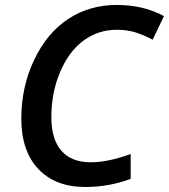

<svg xmlns="http://www.w3.org/2000/svg" viewBox="-20 -744 681 774"><path d="M451.2 -624Q376 -624 316.9 -580.6Q257.8 -537.1 222.4 -453.9Q187 -370.6 187 -271Q187 -183.1 227.3 -136.5Q267.6 -89.8 346.2 -89.8Q415 -89.8 506.8 -123V-22.9Q418.9 9.8 324.2 9.8Q203.1 9.8 134.5 -62.7Q65.9 -135.3 65.9 -266.1Q65.9 -393.1 117.4 -502Q168.9 -610.8 254.9 -667.5Q340.8 -724.1 451.2 -724.1Q557.1 -724.1 641.1 -679.2L595.2 -584Q564.5 -600.6 529.8 -612.3Q495.1 -624 451.2 -624Z"/></svg>

Font: TypoPRO Open Sans
Style: Italic
Weight: 600
Italic angle: -12°
Foundry: Ascender Corporation
Version: Version 1.10